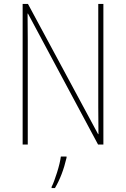

<svg xmlns="http://www.w3.org/2000/svg" viewBox="-20 -734 640 975"><path d="M95 -714H122L478 -53H480Q479 -100 479 -191V-714H505V0H478L122 -665H120Q121 -622 121 -530V0H95ZM242 215Q254 192 269.5 142.5Q285 93 289 61H318V67Q297 157 259 221H242Z"/></svg>

Font: Noto Sans Mono UI Thin
Style: Regular
Weight: 250
Monospace: yes
Designer: Monotype Design team
Foundry: Monotype Imaging Inc.
Version: Version 1.000